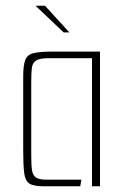

<svg xmlns="http://www.w3.org/2000/svg" viewBox="-20 -650 436 670"><path d="M132 0Q97 0 82.5 -9.5Q68 -19 64.5 -46Q61 -73 61 -125V-384Q61 -423 68.5 -441.5Q76 -460 98.5 -465Q121 -470 166 -470H329V0H301V-447H150Q118 -447 105.5 -438.5Q93 -430 91 -411.5Q89 -393 89 -360V-106Q89 -72 92 -54.5Q95 -37 106.5 -30Q118 -23 142 -23H264L260 0ZM202 -537 104 -630H137L222 -537Z"/></svg>

Font: Smooch Sans Thin ExtraLight
Style: Regular
Weight: 250
Version: Version 1.010